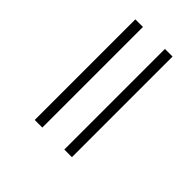

<svg xmlns="http://www.w3.org/2000/svg" viewBox="-3 -574 531 531"><g transform="rotate(-45 262.5 -308.0)"><path d="M96.2 -351.6V-381.3H489.7V-351.6ZM96.2 -235.8V-265.6H489.7V-235.8Z"/></g></svg>

Font: Elstob Light
Style: Italic
Weight: 300
Italic angle: -20°
Designer: Peter S. Baker
Version: Version 1.015